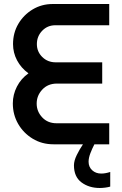

<svg xmlns="http://www.w3.org/2000/svg" viewBox="-20 -720 607 958"><path d="M247 0Q189 0 143 -28Q97 -56 70.5 -102Q44 -148 44 -204Q44 -248 64.5 -288Q85 -328 122 -354Q85 -381 65 -419Q45 -457 45 -500Q45 -556 71.5 -601Q98 -646 143 -673Q188 -700 243 -700H525V-594H256Q217 -594 190.5 -566.5Q164 -539 164 -500Q164 -462 191 -435.5Q218 -409 258 -409H490V-303H264Q219 -303 191 -273Q163 -243 163 -203Q163 -164 190.5 -134.5Q218 -105 262 -105H525V0H451Q440 21 431 44.5Q422 68 422 87Q422 113 440 129.5Q458 146 485 146Q506 146 530 138V211Q521 214 506 216Q491 218 478 218Q424 218 386.5 190Q349 162 349 105Q349 82 363 53.5Q377 25 394 0Z"/></svg>

Font: MuseoModerno Medium
Style: Regular
Weight: 500
Designer: Pablo Cosgaya, Héctor Gatti, Marcela Romero, and the Authors of The MuseoModerno Project.
Foundry: Omnibus-Type Team
Version: Version 1.001